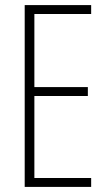

<svg xmlns="http://www.w3.org/2000/svg" viewBox="-20 -734 425 754"><path d="M338 0H77V-714H338V-679H115V-392H325V-357H115V-35H338Z"/></svg>

Font: Noto Sans Lao Looped ExtraCondensed ExtraLight
Style: Regular
Weight: 200
Width: 2
Designer: Mark Frömberg, Ben Mitchell
Foundry: The Fontpad Ltd
Version: Version 1.002; ttfautohint (v1.8.4.7-5d5b)